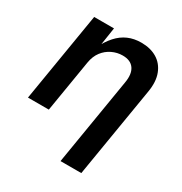

<svg xmlns="http://www.w3.org/2000/svg" viewBox="-175 -679 958 1012"><g transform="rotate(30 304.0 -173.0)"><path d="M200.2 -316.4 147.9 0H21L110.8 -542.5H231.4L210.9 -408.2H199.2Q222.7 -455.6 251 -487.1Q279.3 -518.6 314.9 -534.2Q350.6 -549.8 394.5 -549.8Q450.7 -549.8 490.2 -525.9Q529.8 -502 547.6 -455.8Q565.4 -409.7 554.2 -344.2L463.4 204.1H336.9L424.3 -324.7Q434.1 -380.4 413.1 -411.1Q392.1 -441.9 343.3 -441.9Q310.1 -441.9 279.5 -427.2Q249 -412.6 228 -385Q207 -357.4 200.2 -316.4Z"/></g></svg>

Font: Inter 16pt SemiBold
Style: Italic
Weight: 600
Italic angle: -9.3988°
Version: Version 4.001;git-66647c0bb